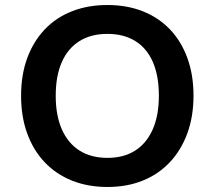

<svg xmlns="http://www.w3.org/2000/svg" viewBox="-20 -735 855 765"><path d="M408 10Q330 10 266.5 -15.5Q203 -41 158 -88.5Q113 -136 88.5 -203Q64 -270 64 -353Q64 -437 88.5 -503.5Q113 -570 158 -617.5Q203 -665 266.5 -690Q330 -715 408 -715Q486 -715 549 -690Q612 -665 657 -618Q702 -571 726.5 -504Q751 -437 751 -354Q751 -271 726.5 -204Q702 -137 657 -89Q612 -41 549 -15.5Q486 10 408 10ZM408 -106Q473 -106 518.5 -135Q564 -164 588.5 -219.5Q613 -275 613 -353Q613 -433 589 -488Q565 -543 519 -571.5Q473 -600 408 -600Q343 -600 297 -571.5Q251 -543 226.5 -488Q202 -433 202 -353Q202 -275 226.5 -219.5Q251 -164 297 -135Q343 -106 408 -106Z"/></svg>

Font: Nunito Sans 9pt
Style: Bold
Weight: 700
Version: Version 3.101;gftools[0.9.27]